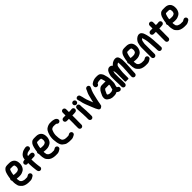

<svg xmlns="http://www.w3.org/2000/svg" viewBox="877 -3718 6887 6887"><g transform="rotate(-45 4320.5 -275.0)"><path d="M361.3 33.1C335.3 26.3 307.3 16.3 284.8 5.4L246.7 -32.7C241.8 -37.6 240.1 -40.5 233.6 -49.7C230.6 -56.8 227.9 -68.9 224.5 -87C216.7 -122.9 211.6 -149.4 212.7 -189.3C240 -183.8 273.2 -180 305 -180H371C390.8 -180 407.3 -181.7 425.6 -185.2C462.5 -189.3 490.8 -206.6 511 -214.7C544.1 -227.1 571.4 -243.3 596.4 -268C624.7 -294.8 639.8 -328.3 653.8 -359.8C668.8 -392.8 673.4 -427.1 678.7 -464.5C678.8 -464.9 678.9 -465.8 679 -466.4C685.1 -565.5 663.8 -655.8 604.9 -709.4C560 -751.1 495.9 -776 415 -776H308C293.8 -776 280.5 -774.3 265.4 -770.4L245.8 -766.5C226.4 -762.1 209.5 -753.7 192.1 -741.1C155.6 -713.7 127.1 -676 108.8 -631.4C98.4 -605.3 91.1 -573.3 82.4 -550.3C72.8 -521.4 67.7 -493 62.3 -460.7C58.2 -429.7 49.9 -401.2 48.2 -362.3C33.4 -346.8 25 -326.2 25 -304C25 -285.7 29.8 -269.4 41 -253.3V-249.5C40.4 -232.4 40 -215.6 40 -199.5C37.1 -126.8 50.4 -62.3 66 -6.2C80.7 44.4 111 76.4 140.3 105.7L157.3 122.7C165.2 130.6 172.7 137.1 180.9 143C195.8 154.8 215.3 162.6 225.8 169.2C243.5 180.3 266.8 186.6 287.2 191.3C304.2 195.6 321.3 203.8 350.8 205.9C367.9 207.9 387.9 212 412 212H515C534.6 212 551.9 208 563.1 205.3C593.4 197.7 623 181.6 645.9 166.4C669.6 157.3 701.5 137.7 712.4 101.2C727.7 50.3 695.7 6.2 654.2 -6.1C612.7 -18.3 579.2 3.8 548.7 22.8C535.5 30.9 521.8 39 515 39H409C399 39 383.6 33.9 361.3 33.1ZM308 -603H425.8C442.8 -600 444.3 -600 463.7 -596.2L480.1 -588C482.3 -586.7 482.8 -586.6 488.8 -581.9C492.5 -573.8 494.4 -566.4 499 -555.3C503.7 -543.2 507 -520.2 507 -498C507 -486.2 505.6 -472.9 504.2 -459.7C499.2 -434.5 486.2 -402.5 474.3 -390.7C462.2 -378.6 437.8 -372.9 408.8 -358.4C402.9 -355.4 388.2 -353 371 -353H302C273.9 -353 247.1 -357.8 222.7 -365.7C223.6 -373.2 224.7 -381.6 225.7 -387.9L233.7 -434.2C239.3 -475.3 248.2 -498.3 259.9 -536.7C268.5 -564.8 274.9 -582.8 291.5 -598.8C300.3 -601.2 306.7 -603 308 -603Z M1089 -304H1118C1136.6 -304 1150.2 -306.8 1161.9 -307C1169.4 -306.4 1176.9 -306 1184 -306H1207C1254.6 -306 1293 -346.4 1293 -393C1293 -440 1254 -479 1207 -479H1184C1180.5 -479 1176.5 -479.3 1172.1 -479.8C1151.4 -482.4 1132 -477 1118 -477H1090.8C1086.8 -477.2 1081.3 -477.4 1074.6 -477.3C1076.5 -495.8 1082.2 -508.7 1091.4 -522.5C1095.7 -527.9 1102.5 -533.4 1113 -541.8C1123.5 -550.9 1137.5 -558.1 1154.9 -569.2C1175.1 -575.5 1205.7 -580.8 1231.9 -589H1251C1298 -589 1337 -628 1337 -675C1337 -721.6 1298.6 -762 1251 -762H1227C1203.5 -762 1184.6 -754.9 1169.9 -751.3C1130 -741.3 1095.1 -735.6 1058.1 -713.4C1037.7 -701.2 1021.6 -691.8 1001.5 -674.8C983.6 -658.4 963 -643.9 947.7 -619.1L931.5 -592.7C914.7 -562.9 907.2 -535.2 903.1 -498.5L901.1 -476.3C901 -474.6 900.9 -474 900.7 -471.4C898.8 -471.1 896.3 -471.1 894.5 -470.9C858.4 -467.3 810.2 -464.7 782.8 -427.3C752.3 -385.6 766.8 -332.4 801.7 -306.8C836.7 -281.3 870.9 -292 900 -296.8V-238C900 -223.8 900.6 -211.1 902.1 -196C906.1 -126.4 908.6 -51.4 919.2 16.3C921.7 38.9 921.8 53.2 926.3 78.8C931.7 119.2 937.8 173.2 987.3 195.3C1063.3 229.3 1134.5 153.6 1100.4 75.2C1096.4 35.8 1091.8 -2.4 1085.8 -43.9L1081.8 -87.8C1079.8 -102.4 1079 -113.2 1079 -125C1079 -165.4 1073 -200.9 1073 -238V-304.1C1078.3 -304.3 1084.8 -304 1089 -304Z M1723.3 33.1C1697.3 26.3 1669.3 16.3 1646.8 5.4L1608.7 -32.7C1603.8 -37.6 1602.1 -40.5 1595.6 -49.7C1592.6 -56.8 1589.9 -68.9 1586.5 -87C1578.7 -122.9 1573.6 -149.4 1574.7 -189.3C1602 -183.8 1635.2 -180 1667 -180H1733C1752.8 -180 1769.3 -181.7 1787.6 -185.2C1824.5 -189.3 1852.8 -206.6 1873 -214.7C1906.1 -227.1 1933.4 -243.3 1958.4 -268C1986.7 -294.8 2001.8 -328.3 2015.8 -359.8C2030.8 -392.8 2035.4 -427.1 2040.7 -464.5C2040.8 -464.9 2040.9 -465.8 2041 -466.4C2047.1 -565.5 2025.8 -655.8 1966.9 -709.4C1922 -751.1 1857.9 -776 1777 -776H1670C1655.8 -776 1642.5 -774.3 1627.4 -770.4L1607.8 -766.5C1588.4 -762.1 1571.5 -753.7 1554.1 -741.1C1517.6 -713.7 1489.1 -676 1470.8 -631.4C1460.4 -605.3 1453.1 -573.3 1444.4 -550.3C1434.8 -521.4 1429.7 -493 1424.3 -460.7C1420.2 -429.7 1411.9 -401.2 1410.2 -362.3C1395.4 -346.8 1387 -326.2 1387 -304C1387 -285.7 1391.8 -269.4 1403 -253.3V-249.5C1402.4 -232.4 1402 -215.6 1402 -199.5C1399.1 -126.8 1412.4 -62.3 1428 -6.2C1442.7 44.4 1473 76.4 1502.3 105.7L1519.3 122.7C1527.2 130.6 1534.7 137.1 1542.9 143C1557.8 154.8 1577.3 162.6 1587.8 169.2C1605.5 180.3 1628.8 186.6 1649.2 191.3C1666.2 195.6 1683.3 203.8 1712.8 205.9C1729.9 207.9 1749.9 212 1774 212H1877C1896.6 212 1913.9 208 1925.1 205.3C1955.4 197.7 1985 181.6 2007.9 166.4C2031.6 157.3 2063.5 137.7 2074.4 101.2C2089.7 50.3 2057.7 6.2 2016.2 -6.1C1974.7 -18.3 1941.2 3.8 1910.7 22.8C1897.5 30.9 1883.8 39 1877 39H1771C1761 39 1745.6 33.9 1723.3 33.1ZM1670 -603H1787.8C1804.8 -600 1806.3 -600 1825.7 -596.2L1842.1 -588C1844.3 -586.7 1844.8 -586.6 1850.8 -581.9C1854.5 -573.8 1856.4 -566.4 1861 -555.3C1865.7 -543.2 1869 -520.2 1869 -498C1869 -486.2 1867.6 -472.9 1866.2 -459.7C1861.2 -434.5 1848.2 -402.5 1836.3 -390.7C1824.2 -378.6 1799.8 -372.9 1770.8 -358.4C1764.9 -355.4 1750.2 -353 1733 -353H1664C1635.9 -353 1609.1 -357.8 1584.7 -365.7C1585.6 -373.2 1586.7 -381.6 1587.7 -387.9L1595.7 -434.2C1601.3 -475.3 1610.2 -498.3 1621.9 -536.7C1630.5 -564.8 1636.9 -582.8 1653.5 -598.8C1662.3 -601.2 1668.7 -603 1670 -603Z M2544 -585.3C2544.4 -585.3 2544.9 -585.2 2545.4 -585.1L2563.2 -583.3C2571.8 -581.6 2579.9 -579.8 2592.9 -579.1C2601.3 -576.7 2610.1 -574.8 2616.3 -572.8C2628.1 -556.2 2644.8 -542.3 2668.2 -536.7C2717.9 -524.8 2762.8 -557.1 2773.1 -601.1C2778.9 -626.1 2770.9 -652.3 2757.3 -674.1C2720.2 -734.8 2649.9 -742.1 2587.9 -754.5C2587.3 -754.6 2586.3 -754.8 2585.5 -754.9L2566 -756.8C2556.2 -758.2 2544.9 -758.7 2533.2 -758H2460C2436.6 -758 2417.3 -753.9 2398 -748C2362.9 -738.4 2334.7 -727.1 2304.1 -708.4C2274.5 -691 2250.5 -673.6 2229.3 -643L2215.2 -621.9C2191.6 -586.4 2173.1 -534.9 2160.1 -492.3C2146.4 -447.2 2134.6 -406.2 2131.1 -349.6C2128.2 -307.3 2126.2 -287.8 2129 -241.4C2135.6 -139.7 2151.2 -39.9 2185.4 32.6C2211.7 88.7 2252.6 119.7 2299.4 149L2311.1 156.8C2328.2 168.1 2347.3 181.5 2376.4 187.4C2402.9 194.8 2430.7 198.8 2461.2 201.8L2475.9 203.7C2485.4 205.6 2498.8 206.7 2512.7 206H2615C2630.9 206 2645.9 203.8 2659.7 198.8C2689.1 190.6 2717.2 174.4 2741.2 162.4C2762.9 155.7 2784.7 141.5 2796.9 117.2C2821.9 67 2793.6 18.8 2758.2 1.1C2705.6 -25.1 2659.1 11 2639.8 20.6C2634.1 23.5 2623.3 26.3 2610.3 33H2500.4C2494.4 31.9 2487.7 30.8 2481.8 30.2L2463.8 28.2C2441.9 25.7 2417 20 2412.6 16.5C2398.4 5.1 2385.3 -0.7 2373.2 -8.2C2368.3 -11.3 2365.6 -14.6 2353 -24C2350 -26.3 2349.9 -26.1 2343.6 -37C2336.2 -55.5 2328.9 -68.9 2324.4 -86.5C2319.1 -112.8 2314.9 -135.5 2309.6 -164.3C2304.2 -197.2 2301 -250.6 2301 -292.3C2301.6 -303.2 2302.6 -319.4 2303.9 -336C2307.4 -377.3 2314.5 -404.2 2325 -441.9C2330.2 -458.3 2345.9 -496.9 2352.7 -515.4L2359.4 -527.1C2365.4 -536.5 2368.6 -541.8 2372.6 -546.2C2388.8 -558.3 2411.9 -573.3 2427.9 -576.5C2440.6 -579 2454.3 -585 2460 -585H2540C2543.2 -585 2541.8 -585 2544 -585.3Z M3054 -698V-555H2942C2894.1 -555 2855 -515.4 2855 -468C2855 -420.1 2894.7 -382 2942 -382H3054V-142C3054 -135.3 3052 -122.6 3052 -110V84C3052 131.8 3090.5 171 3138.5 171C3186.5 171 3225 131.8 3225 84V-110C3225 -116.1 3227 -128.7 3227 -142V-382H3300C3316.1 -382 3330.9 -386 3345 -386C3357.2 -386 3366.5 -386.8 3380.4 -389.2L3391.3 -390.2C3414.9 -394.5 3434.7 -407.4 3448.1 -426.8C3491.5 -489.6 3437.1 -574 3362.7 -561.6L3351.5 -559.6C3337.4 -557 3318.9 -556.5 3307.4 -555H3227V-698C3227 -745.4 3187.7 -784 3140.5 -784C3093.3 -784 3054 -745.4 3054 -698Z M3513 -440V-370C3513 -324.9 3521 -287.9 3521 -249.5C3522.9 -204 3529 -172.4 3529 -132V-84C3529 -73.5 3529.6 -64.1 3531 -54.2V-42C3531 -32.6 3531.6 -24.1 3533 -14.2V120C3533 167.2 3572.8 207 3620 207C3667.6 207 3706 166.6 3706 120V-3.1C3707 -18.7 3704 -34.1 3704 -42C3704 -57.2 3702 -73.1 3702 -84V-132C3702 -179.1 3696 -213.7 3694 -256.1C3692.4 -295.8 3686 -334.5 3686 -370V-440C3686 -487.4 3646.7 -526 3599.5 -526C3552.3 -526 3513 -487.4 3513 -440ZM3519 -643C3519 -593.8 3559.4 -554 3608.5 -554C3656 -554 3695 -591.8 3695 -640C3695 -689.2 3653.5 -729 3605.5 -729C3558 -729 3519 -691.2 3519 -643Z M3757.7 -642.4 3760.7 -630.6C3762.6 -623 3764.3 -615.3 3765.5 -609.2C3769.4 -589.9 3776.7 -579.3 3781.6 -559.9C3789 -526.6 3798.2 -478.8 3807.8 -441.5C3820.3 -391.3 3844.1 -337.4 3859.3 -292.9C3859.4 -292.6 3859.6 -292.1 3859.8 -291.7C3884.4 -230.1 3914.9 -151.7 3939.8 -91.8C3954.9 -52.8 3971.3 -7.2 3991.3 31.8C3998.8 49.7 4009.7 65.8 4020.1 84.7L4040.1 120.7C4052.6 143.2 4090.6 174.6 4134.8 157C4161 146.5 4187.2 123.3 4201.2 106.6C4202.7 104.7 4204.5 101.9 4205.4 99.2C4221.6 55.5 4226.9 -14.7 4236.5 -59.1C4245.3 -102.1 4251 -138 4261.2 -175.9C4270.6 -213.3 4287.9 -293.6 4298.2 -330.7C4314.1 -396.8 4329.3 -459.6 4351.8 -510.4L4363.7 -537.1C4370.9 -552 4379.4 -561.6 4387.6 -586.2C4392.8 -600 4400.8 -617 4407.5 -631.2C4431.8 -681.5 4397.4 -725 4364.5 -738.5C4316.2 -758.4 4269.1 -733.3 4251.1 -701C4243.6 -687.4 4238.8 -672.8 4232.6 -660.3C4227.8 -650.7 4224.7 -637.2 4223.6 -635.3C4217.1 -627.2 4212.4 -616 4206.5 -603.4C4188 -566.1 4173.7 -529.9 4160 -485.3C4141.2 -417.5 4126.4 -359.9 4109.6 -285.6C4101.2 -246.3 4093.9 -216.1 4086.6 -184.3C4076.3 -210.5 4066.6 -235.8 4052.2 -269.8C4031.6 -324.3 4016.5 -364.6 3995.3 -418.1C3975.7 -468.2 3964.5 -535.9 3950.4 -594.5C3943.5 -626.6 3934.5 -641.5 3929.5 -663.1L3927.5 -675.2C3921.9 -697.5 3908.7 -714.3 3889.5 -726C3832.5 -760.6 3739.8 -719.9 3757.7 -642.4Z M5077 -21C5077 -22.2 5077.2 -24.3 5078 -27.1C5083.9 -47.8 5085.5 -63 5092.2 -79.6C5105.9 -113 5113 -147.8 5113 -191V-304C5113 -307.4 5114 -312.7 5114 -317C5114 -352.6 5110.3 -390.3 5104.6 -424.3C5099.8 -450.7 5094.7 -485 5084.4 -511.9C5080.6 -521.9 5076.8 -541.2 5072 -557.9L5064 -586.2C5060.1 -598.5 5057.7 -607.6 5053.8 -616.2L5045.8 -634.2C5032.4 -663.7 5007.3 -696 4984.6 -716.7C4954.5 -742.7 4912.1 -756 4864 -756H4801C4790.1 -756 4777.2 -756.4 4765.5 -754.7C4732.1 -750 4700.8 -747.6 4668 -734.3C4652.2 -728.6 4635.6 -724.2 4616.2 -712.5L4602.8 -704.8C4590.5 -698.1 4570.7 -684.8 4560.1 -677.8C4531.4 -658.6 4508 -619.4 4508 -575V-566C4508 -519.4 4546.4 -479 4594 -479C4637.7 -479 4670.5 -510.9 4679.2 -549.3C4680.8 -550.4 4682.1 -551.1 4683.7 -551.9L4701.7 -561.9C4712.7 -567.4 4729.1 -574.6 4741 -576.3C4760.6 -579.9 4779 -583 4799 -583H4864C4867.9 -583 4871.8 -582.5 4875.1 -581.3C4882 -573.3 4886.5 -565 4894.2 -549.8C4903.6 -525.4 4908.4 -489.5 4921.1 -455.5L4925.6 -437.4C4928.3 -425.2 4930.7 -414.8 4932.7 -404H4751C4684.7 -404 4651.6 -381 4616.1 -348.4C4581.3 -316.6 4557.7 -287.2 4537.3 -243.5L4525.5 -217.8C4511.1 -189 4497.1 -156 4483.6 -129.2C4469.6 -101.1 4465 -59.2 4465 -21C4465 31.9 4488.3 70 4518.5 96.8C4535.9 111.8 4555.5 121.8 4566.4 130.5C4597 155 4636.4 170.4 4679.8 177.6L4696.7 180.6C4705 182.1 4714.7 183 4724 183H4805C4859.1 183 4900.8 163.5 4941.5 146C4964.6 175.1 4997.4 193.3 5035.1 204C5087.3 219.2 5130.9 183.1 5142 145C5157.3 92.5 5122 48.9 5082.8 37.9C5079.5 37 5077.3 36.5 5075 35.7C5074.3 34.6 5073.7 33.5 5073 31.9V13.7C5074.3 3.3 5077 -9.8 5077 -21ZM4639 -33C4639 -42 4640.2 -53.7 4641.2 -56.8C4641.8 -57.7 4642.5 -59 4643 -60.2C4654.5 -87 4670 -116.1 4682.9 -147L4692.6 -168.2C4704.5 -191.8 4709.9 -198.5 4731.8 -220.4C4735.1 -223.2 4740.8 -227.9 4744.6 -231H4940V-181.6L4938.3 -167.6C4936.9 -159.7 4934.8 -152.3 4931.2 -144.2C4916.1 -110.3 4909.3 -71.2 4903.8 -32L4888.3 -20.9C4879.4 -15.5 4874.2 -13.7 4865.5 -9.7C4842.9 0.7 4826.6 10 4805 10H4730C4727.5 10 4724.6 9.8 4722.2 9.4L4704.3 6.2C4695.5 5.5 4678.3 -1.1 4674.7 -4.7C4666.3 -13.1 4656 -18 4642.8 -25.5C4642 -26 4639.8 -27.3 4638.6 -28.1C4638.7 -29.3 4639 -31.3 4639 -33Z M5711 113V136C5711 183 5749.8 223 5797.5 223C5845.2 223 5884 183 5884 136V117C5884 106.9 5886 92.2 5886 76C5886 65.8 5888 55.9 5888 40C5888 19.2 5892 -8.6 5892 -34C5892 -71.6 5902 -111 5902 -158V-184C5902 -191 5903 -199.5 5903 -208C5903 -240.1 5910 -266.7 5910 -307V-470C5910 -481.9 5909.7 -493.5 5908.9 -505.6L5906.9 -534.7C5906.9 -535 5906.9 -535.7 5906.8 -536.1C5896.7 -617.3 5877 -740 5758 -740H5741C5703.9 -740 5671.1 -728.7 5645.5 -716.7C5609.3 -700.2 5573.1 -680.1 5545.6 -648L5533.3 -635.7C5526.4 -628.8 5521.7 -623.1 5515 -614.6C5511.7 -618.8 5508.2 -623.3 5504.1 -628.2C5480.9 -655.4 5450.4 -671.5 5415.8 -673.9C5375.1 -677.1 5345.2 -667.7 5319.3 -650.9C5290.4 -631.7 5261.1 -600.3 5247.2 -564.4C5227 -526.9 5219.7 -484.3 5207.5 -447.4C5198.9 -424.6 5195 -394.6 5195 -367V-182C5195 -134.5 5201 -83.8 5201 -40C5201 -18.6 5203 11.7 5203 30V139C5203 186.2 5242.8 226 5290 226C5337.6 226 5376 185.6 5376 139V30C5376 7.5 5374 -21.1 5374 -43C5374 -80 5369.9 -115.5 5368 -147.7V-367C5368 -386.4 5371.4 -391.5 5377 -412.1L5382.9 -431.8C5383 -432.1 5383.2 -432.6 5383.3 -432.9L5387.2 -448.5C5388.9 -454.7 5391.4 -462.5 5394.1 -469.8C5406.2 -436 5415.8 -397.1 5419 -353.1C5419 -349.1 5419.3 -343.3 5420 -336.5V-326.2C5420.7 -315.3 5421 -308.1 5421 -298V85C5421 132.9 5491.6 111.5 5506.2 112C5523.9 112.6 5594 132.2 5594 85V-131C5594 -152.1 5594.3 -172.8 5595 -193.2C5596.2 -230.8 5602 -264.2 5604.9 -302.2C5610.6 -339.9 5612.5 -385.6 5619.3 -415.3C5624.6 -437.5 5625.5 -451.8 5630.7 -469L5639 -491C5642.4 -495.8 5645.7 -500.8 5649.5 -506.7C5655.1 -513.8 5665.4 -522.3 5676.5 -535.1C5685.9 -544.1 5716.4 -560.6 5728.6 -563.6C5731.1 -550.9 5733 -535.4 5734.1 -520.2L5736.1 -492.1C5736.7 -484.4 5737 -477.4 5737 -470V-309C5737 -272 5729 -229.5 5729 -184V-161C5729 -154.4 5728.7 -147.6 5728.1 -140L5726.2 -115C5722.3 -91.7 5719 -62.3 5719 -36C5719 -19.6 5715 16.4 5715 40V47C5713.9 54 5713 66 5713 76C5713 86.7 5711 103.6 5711 113Z M6296.3 33.1C6270.3 26.3 6242.3 16.3 6219.8 5.4L6181.7 -32.7C6176.8 -37.6 6175.1 -40.5 6168.6 -49.7C6165.6 -56.8 6162.9 -68.9 6159.5 -87C6151.7 -122.9 6146.6 -149.4 6147.7 -189.3C6175 -183.8 6208.2 -180 6240 -180H6306C6325.8 -180 6342.3 -181.7 6360.6 -185.2C6397.5 -189.3 6425.8 -206.6 6446 -214.7C6479.1 -227.1 6506.4 -243.3 6531.4 -268C6559.7 -294.8 6574.8 -328.3 6588.8 -359.8C6603.8 -392.8 6608.4 -427.1 6613.7 -464.5C6613.8 -464.9 6613.9 -465.8 6614 -466.4C6620.1 -565.5 6598.8 -655.8 6539.9 -709.4C6495 -751.1 6430.9 -776 6350 -776H6243C6228.8 -776 6215.5 -774.3 6200.4 -770.4L6180.8 -766.5C6161.4 -762.1 6144.5 -753.7 6127.1 -741.1C6090.6 -713.7 6062.1 -676 6043.8 -631.4C6033.4 -605.3 6026.1 -573.3 6017.4 -550.3C6007.8 -521.4 6002.7 -493 5997.3 -460.7C5993.2 -429.7 5984.9 -401.2 5983.2 -362.3C5968.4 -346.8 5960 -326.2 5960 -304C5960 -285.7 5964.8 -269.4 5976 -253.3V-249.5C5975.4 -232.4 5975 -215.6 5975 -199.5C5972.1 -126.8 5985.4 -62.3 6001 -6.2C6015.7 44.4 6046 76.4 6075.3 105.7L6092.3 122.7C6100.2 130.6 6107.7 137.1 6115.9 143C6130.8 154.8 6150.3 162.6 6160.8 169.2C6178.5 180.3 6201.8 186.6 6222.2 191.3C6239.2 195.6 6256.3 203.8 6285.8 205.9C6302.9 207.9 6322.9 212 6347 212H6450C6469.6 212 6486.9 208 6498.1 205.3C6528.4 197.7 6558 181.6 6580.9 166.4C6604.6 157.3 6636.5 137.7 6647.4 101.2C6662.7 50.3 6630.7 6.2 6589.2 -6.1C6547.7 -18.3 6514.2 3.8 6483.7 22.8C6470.5 30.9 6456.8 39 6450 39H6344C6334 39 6318.6 33.9 6296.3 33.1ZM6243 -603H6360.8C6377.8 -600 6379.3 -600 6398.7 -596.2L6415.1 -588C6417.3 -586.7 6417.8 -586.6 6423.8 -581.9C6427.5 -573.8 6429.4 -566.4 6434 -555.3C6438.7 -543.2 6442 -520.2 6442 -498C6442 -486.2 6440.6 -472.9 6439.2 -459.7C6434.2 -434.5 6421.2 -402.5 6409.3 -390.7C6397.2 -378.6 6372.8 -372.9 6343.8 -358.4C6337.9 -355.4 6323.2 -353 6306 -353H6237C6208.9 -353 6182.1 -357.8 6157.7 -365.7C6158.6 -373.2 6159.7 -381.6 6160.7 -387.9L6168.7 -434.2C6174.3 -475.3 6183.2 -498.3 6194.9 -536.7C6203.5 -564.8 6209.9 -582.8 6226.5 -598.8C6235.3 -601.2 6241.7 -603 6243 -603Z M7040 10.8V53C7040 62.5 7040.7 70.2 7042.7 81.1C7042.4 84.7 7042 91.8 7042 97V112C7042 148.7 7052 181.5 7081.8 202.1C7145.1 245.8 7236.6 189.6 7215 111.3V97C7215 85.8 7217.4 65.6 7213 49V7C7213 6.7 7213 6.1 7213 5.7C7210.5 -40.7 7206.5 -75.8 7204 -119.4L7202 -154.7C7202 -167.5 7201.6 -181.6 7200.9 -192.6L7198.9 -222.7C7198.2 -234.1 7196.7 -244.1 7196 -259C7194.1 -306.8 7186.8 -342.8 7182.9 -385.7C7178.2 -423.1 7172.6 -448.1 7163.3 -483.9C7153.5 -527.8 7143.5 -571.9 7126.3 -614.2C7116.8 -639.5 7109.7 -662.3 7089.9 -688.1C7070.7 -714.2 7044.6 -742.3 7001.8 -750.5C6954.9 -759.6 6912.5 -746.8 6882.5 -729.7C6861.9 -717.6 6851.6 -711.3 6831.3 -694.1C6804.5 -671.3 6793.8 -654.1 6775.4 -631.5C6743.6 -590 6730.5 -545.8 6719.4 -490.4C6713.1 -450.4 6701 -410.5 6701 -359V147C6701 194.8 6739.5 234 6787.5 234C6835.5 234 6874 194.8 6874 147V-359C6874 -368.2 6874.8 -376.5 6876.6 -385.3C6886.3 -438.9 6892.5 -495.6 6910.9 -524.8C6928.4 -544.6 6940.1 -562.9 6956.2 -573.6C6962.3 -557.8 6968.6 -542.4 6974 -522.9C6989.8 -473.4 7005.2 -419.5 7011.1 -366.5C7014.9 -325 7021 -290.7 7023.1 -250.3C7026.3 -210.9 7029 -189.2 7029 -152C7029 -116.1 7033.5 -78.1 7036 -46C7036.2 -35 7038 -23.9 7038 -18C7038 -9 7039.3 -1 7040 10.8Z M7466 -698V-555H7354C7306.1 -555 7267 -515.4 7267 -468C7267 -420.1 7306.7 -382 7354 -382H7466V-142C7466 -135.3 7464 -122.6 7464 -110V84C7464 131.8 7502.5 171 7550.5 171C7598.5 171 7637 131.8 7637 84V-110C7637 -116.1 7639 -128.7 7639 -142V-382H7712C7728.1 -382 7742.9 -386 7757 -386C7769.2 -386 7778.5 -386.8 7792.4 -389.2L7803.3 -390.2C7826.9 -394.5 7846.7 -407.4 7860.1 -426.8C7903.5 -489.6 7849.1 -574 7774.7 -561.6L7763.5 -559.6C7749.4 -557 7730.9 -556.5 7719.4 -555H7639V-698C7639 -745.4 7599.7 -784 7552.5 -784C7505.3 -784 7466 -745.4 7466 -698Z M8261.3 33.1C8235.3 26.3 8207.3 16.3 8184.8 5.4L8146.7 -32.7C8141.8 -37.6 8140.1 -40.5 8133.6 -49.7C8130.6 -56.8 8127.9 -68.9 8124.5 -87C8116.7 -122.9 8111.6 -149.4 8112.7 -189.3C8140 -183.8 8173.2 -180 8205 -180H8271C8290.8 -180 8307.3 -181.7 8325.6 -185.2C8362.5 -189.3 8390.8 -206.6 8411 -214.7C8444.1 -227.1 8471.4 -243.3 8496.4 -268C8524.7 -294.8 8539.8 -328.3 8553.8 -359.8C8568.8 -392.8 8573.4 -427.1 8578.7 -464.5C8578.8 -464.9 8578.9 -465.8 8579 -466.4C8585.1 -565.5 8563.8 -655.8 8504.9 -709.4C8460 -751.1 8395.9 -776 8315 -776H8208C8193.8 -776 8180.5 -774.3 8165.4 -770.4L8145.8 -766.5C8126.4 -762.1 8109.5 -753.7 8092.1 -741.1C8055.6 -713.7 8027.1 -676 8008.8 -631.4C7998.4 -605.3 7991.1 -573.3 7982.4 -550.3C7972.8 -521.4 7967.7 -493 7962.3 -460.7C7958.2 -429.7 7949.9 -401.2 7948.2 -362.3C7933.4 -346.8 7925 -326.2 7925 -304C7925 -285.7 7929.8 -269.4 7941 -253.3V-249.5C7940.4 -232.4 7940 -215.6 7940 -199.5C7937.1 -126.8 7950.4 -62.3 7966 -6.2C7980.7 44.4 8011 76.4 8040.3 105.7L8057.3 122.7C8065.2 130.6 8072.7 137.1 8080.9 143C8095.8 154.8 8115.3 162.6 8125.8 169.2C8143.5 180.3 8166.8 186.6 8187.2 191.3C8204.2 195.6 8221.3 203.8 8250.8 205.9C8267.9 207.9 8287.9 212 8312 212H8415C8434.6 212 8451.9 208 8463.1 205.3C8493.4 197.7 8523 181.6 8545.9 166.4C8569.6 157.3 8601.5 137.7 8612.4 101.2C8627.7 50.3 8595.7 6.2 8554.2 -6.1C8512.7 -18.3 8479.2 3.8 8448.7 22.8C8435.5 30.9 8421.8 39 8415 39H8309C8299 39 8283.6 33.9 8261.3 33.1ZM8208 -603H8325.8C8342.8 -600 8344.3 -600 8363.7 -596.2L8380.1 -588C8382.3 -586.7 8382.8 -586.6 8388.8 -581.9C8392.5 -573.8 8394.4 -566.4 8399 -555.3C8403.7 -543.2 8407 -520.2 8407 -498C8407 -486.2 8405.6 -472.9 8404.2 -459.7C8399.2 -434.5 8386.2 -402.5 8374.3 -390.7C8362.2 -378.6 8337.8 -372.9 8308.8 -358.4C8302.9 -355.4 8288.2 -353 8271 -353H8202C8173.9 -353 8147.1 -357.8 8122.7 -365.7C8123.6 -373.2 8124.7 -381.6 8125.7 -387.9L8133.7 -434.2C8139.3 -475.3 8148.2 -498.3 8159.9 -536.7C8168.5 -564.8 8174.9 -582.8 8191.5 -598.8C8200.3 -601.2 8206.7 -603 8208 -603Z"/></g></svg>

Font: Smoothie
Style: Bd
Weight: 700
Foundry: Cannot Into Space Fonts
Version: Version 0.8